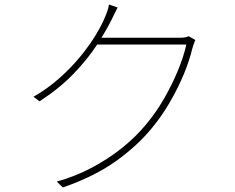

<svg xmlns="http://www.w3.org/2000/svg" viewBox="-20 -806 1040 849"><path d="M844 -629Q840 -622 836.5 -610.5Q833 -599 831 -594Q818 -538 792 -476Q766 -414 730.5 -353Q695 -292 651 -239Q586 -160 492 -93Q398 -26 258 23L231 -3Q313 -26 385 -64Q457 -102 518.5 -151Q580 -200 627 -257Q671 -310 706 -371Q741 -432 766.5 -493.5Q792 -555 804 -609H400L418 -639Q429 -639 465 -639Q501 -639 548.5 -639Q596 -639 643.5 -639Q691 -639 726 -639Q761 -639 770 -639Q787 -639 797 -640.5Q807 -642 814 -646ZM500 -773Q493 -760 486 -745Q479 -730 473 -718Q448 -668 407.5 -606Q367 -544 305.5 -480Q244 -416 155 -358L128 -378Q192 -415 244 -461.5Q296 -508 336 -557Q376 -606 403.5 -651.5Q431 -697 445 -732Q449 -740 454.5 -756.5Q460 -773 462 -786Z"/></svg>

Font: Noto Sans JP Thin Thin
Style: Regular
Weight: 250
Version: Version 2.004-H2;hotconv 1.0.118;makeotfexe 2.5.65603